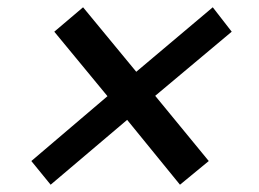

<svg xmlns="http://www.w3.org/2000/svg" viewBox="-20 -550 711 527"><path d="M119 -43 66 -108 275 -286 129 -463 208 -530 354 -353 564 -530 616 -463 406 -287 553 -108 474 -43 329 -221Z"/></svg>

Font: Nunito Sans 7pt SemiExpanded
Style: Bold Italic
Weight: 700
Width: 6
Italic angle: -9°
Designer: Vernon Adams
Foundry: Vernon Adams
Version: Version 3.101;gftools[0.9.27]